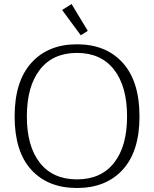

<svg xmlns="http://www.w3.org/2000/svg" viewBox="-20 -927 769 958"><path d="M290 -877 337 -907 418 -773 383 -751ZM53 -346Q53 -521 136.5 -613.5Q220 -706 364 -706Q509 -706 592.5 -613.5Q676 -521 676 -346Q676 -172 592.5 -80.5Q509 11 364 11Q219 11 136 -80Q53 -171 53 -346ZM614 -346Q614 -496 549 -579.5Q484 -663 364 -663Q244 -663 179 -579.5Q114 -496 114 -346Q114 -197 179 -114.5Q244 -32 364 -32Q484 -32 549 -114.5Q614 -197 614 -346Z"/></svg>

Font: Maitree Light
Style: Regular
Weight: 300
Designer: CadsonDemak Team
Foundry: CadsonDemak
Version: Version 1.001